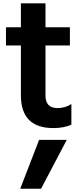

<svg xmlns="http://www.w3.org/2000/svg" viewBox="-20 -727 484 1144"><path d="M15.6 -456.1V-564.5H104.5V-707H251V-564.5H396.5V-456.1H251V-157.2Q251 -83 323.2 -83Q369.1 -83 405.3 -107.4V15.6Q361.3 36.1 297.9 36.1Q104.5 36.1 104.5 -159.2V-456.1ZM100.6 397.5 212.9 106.4H377.9L224.6 397.5Z"/></svg>

Font: GenEi M Gothic v2 Bold
Style: Regular
Weight: 700
Version: Version 2.0